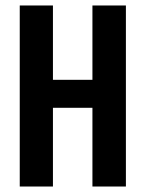

<svg xmlns="http://www.w3.org/2000/svg" viewBox="-20 -680 530 700"><path d="M317 0V-660H439V0ZM52 0V-660H173V0ZM123 -287V-389H368V-287Z"/></svg>

Font: Bricolage Grotesque 36pt Condensed SemiBold
Style: Regular
Weight: 600
Width: 3
Designer: Mathieu Triay
Foundry: Atelier Triay
Version: Version 1.001;gftools[0.9.33.dev8+g029e19f]